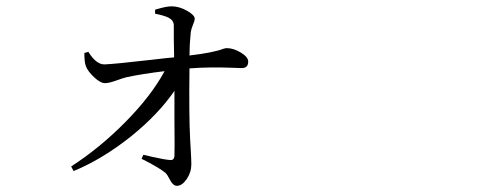

<svg xmlns="http://www.w3.org/2000/svg" viewBox="-20 -564 1540 610"><path d="M542 26.4Q529.3 26.4 518.6 4.9Q511.7 -8.8 505.9 -14.6Q488.3 -29.3 439.5 -54.7Q432.6 -57.6 429.7 -59.6L435.5 -72.3Q445.3 -70.3 464.8 -65.4Q504.9 -56.6 519.5 -55.7Q532.2 -53.7 534.2 -67.4Q535.2 -85 534.2 -183.6Q534.2 -245.1 534.2 -275.4Q483.4 -201.2 396.5 -130.9Q305.7 -58.6 213.9 -20.5L206.1 -35.2Q296.9 -93.8 377.9 -175.8Q460.9 -259.8 502.9 -337.9Q429.7 -329.1 380.9 -318.4Q369.1 -315.4 350.6 -308.6Q326.2 -299.8 313.5 -299.8Q298.8 -299.8 278.3 -319.3Q258.8 -337.9 252.9 -353.5Q248 -366.2 248 -395.5L260.7 -399.4Q285.2 -359.4 311.5 -359.4Q342.8 -360.4 460.9 -374Q510.7 -379.9 533.2 -381.8Q533.2 -400.4 532.2 -439.5Q532.2 -471.7 532.2 -483.4Q532.2 -499 515.6 -507.8Q502 -514.6 472.7 -520.5V-533.2Q474.6 -534.2 479.5 -535.2Q508.8 -543.9 525.4 -543.9Q549.8 -543.9 575.2 -529.3Q598.6 -515.6 598.6 -504.9Q598.6 -498 593.8 -487.3Q587.9 -473.6 585.9 -460Q582 -420.9 582 -387.7Q657.2 -396.5 690.4 -409.2Q697.3 -411.1 700.2 -411.1Q721.7 -411.1 745.1 -397Q768.6 -382.8 768.6 -368.2Q768.6 -347.7 748 -347.7Q740.2 -347.7 720.7 -348.6Q645.5 -351.6 582 -346.7Q580.1 -199.2 584 -123Q585 -110.4 585.9 -89.8Q587.9 -56.6 587.9 -42Q587.9 -16.6 573.2 4.9Q558.6 26.4 542 26.4Z"/></svg>

Font: Bpmf GenRyu Min R
Style: R
Weight: 400
Foundry: But Ko
Version: Version 1.320